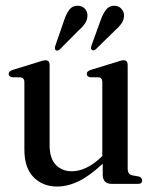

<svg xmlns="http://www.w3.org/2000/svg" viewBox="-20 -656 538 685"><path d="M67 -122V-362.5Q67 -378 54.5 -380L21.5 -380.5Q11 -383.5 11 -392.5Q11 -401.5 25 -406.5L117.5 -435Q134.5 -441 142.5 -441Q157 -441 157 -424.5V-138.5Q157 -91 179 -68Q201 -45 236.5 -45Q260 -45 285.8 -56.5Q311.5 -68 339 -93.5L345 -99.5V-362.5Q345 -378 333.5 -380L300.5 -380.5Q289.5 -383.5 289.5 -392.5Q289.5 -401.5 303.5 -406.5L396 -435Q412.5 -441 421 -441Q435.5 -441 435.5 -424.5V-55Q435.5 -34 451.5 -30.5L476.5 -26Q487 -21.5 487 -12Q487 0 473 0H378.5Q346.5 0 346.5 -33.5V-72Q299.5 -28 260.2 -9.2Q221 9.5 184 9.5Q132.5 9.5 99.8 -23.8Q67 -57 67 -122ZM208 -581.5Q216 -606.5 227.2 -621.2Q238.5 -636 257 -635.5Q273 -635.5 282.5 -625.2Q292 -615 292 -601Q292 -585.5 283.2 -572.5Q274.5 -559.5 260 -547L193.5 -480Q185 -472.5 178.5 -477.5Q173.5 -481.5 177.5 -493ZM338.5 -582.5Q347 -607 358.5 -621.5Q370 -636 388 -635.5Q404 -635 413.5 -624.2Q423 -613.5 422.5 -600Q422 -584 413 -571.5Q404 -559 389.5 -546.5L322 -480.5Q313.5 -473 307 -478.5Q302.5 -483 306.5 -494Z"/></svg>

Font: Fraunces 144pt S050
Style: Regular
Weight: 400
Version: Version 1.000; ttfautohint (v1.8.3)